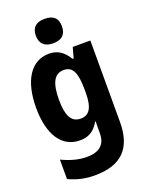

<svg xmlns="http://www.w3.org/2000/svg" viewBox="-184 -858 897 1188"><g transform="rotate(-20 265.0 -263.5)"><path d="M265 -611C324 -611 351 -641 351 -692C351 -745 323 -772 265 -772C209 -772 179 -745 179 -692C179 -639 210 -611 265 -611ZM228 245C408 245 486 155 486 -13V-549H370L351 -480H344C309 -537 270 -560 216 -560C99 -560 28 -452 28 -272C28 -96 96 10 216 10C268 10 309 -9 342 -67H346C345 -46 345 -27 345 -5V11C345 85 302 121 220 121C174 121 119 109 57 79V207C113 233 165 245 228 245ZM266 -115C202 -115 178 -170 178 -270C178 -377 204 -434 268 -434C327 -434 349 -387 349 -273V-256C349 -155 321 -115 266 -115Z"/></g></svg>

Font: Noto Sans Mono Condensed ExtraBold
Style: Regular
Weight: 800
Width: 3
Designer: Monotype Design Team
Foundry: Monotype Imaging Inc.
Version: Version 2.014